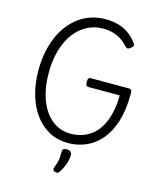

<svg xmlns="http://www.w3.org/2000/svg" viewBox="-189 -1251 1426 1682"><g transform="rotate(15 524.0 -410.0)"><path d="M513 19Q421 18 345.5 -22Q270 -62 215.5 -135.5Q161 -209 131.5 -310Q102 -411 102 -533Q102 -617 116.5 -692.5Q131 -768 158.5 -833Q186 -898 226 -950Q266 -1002 316.5 -1039Q367 -1076 427.5 -1095.5Q488 -1115 557 -1115Q613 -1115 665 -1102Q717 -1089 763.5 -1058Q810 -1027 849 -972Q857 -959 852.5 -950.5Q848 -942 837 -933Q824 -921 812.5 -918Q801 -915 791 -924Q757 -961 722.5 -984Q688 -1007 647.5 -1018.5Q607 -1030 556 -1030Q503 -1030 456.5 -1014Q410 -998 369.5 -968Q329 -938 297 -895Q265 -852 242 -796.5Q219 -741 207 -675Q195 -609 195 -533Q195 -423 219 -336.5Q243 -250 286.5 -189.5Q330 -129 388 -97.5Q446 -66 513 -66Q572 -66 622.5 -83Q673 -100 714 -134Q755 -168 784 -220.5Q813 -273 829.5 -343Q846 -413 847 -502H565Q550 -502 543.5 -511Q537 -520 537 -542Q537 -565 543.5 -573.5Q550 -582 565 -582H909Q924 -582 930.5 -573.5Q937 -565 937 -542Q937 -393 903 -286.5Q869 -180 810 -112.5Q751 -45 675 -13Q599 19 513 19ZM469 291Q457 286 454 278Q451 270 456 255Q468 224 474 202Q480 180 481.5 157.5Q483 135 483 105Q483 88 492.5 81Q502 74 521 74Q544 74 556.5 85Q569 96 569 115Q569 140 562 168Q555 196 543 223.5Q531 251 515 275Q505 291 495 294Q485 297 469 291Z"/></g></svg>

Font: Playwrite FR Moderne
Style: Regular
Weight: 400
Designer: Veronika Burian, José Scaglione
Foundry: TypeTogether
Version: Version 1.002